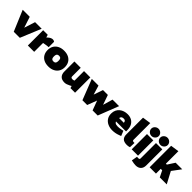

<svg xmlns="http://www.w3.org/2000/svg" viewBox="413 -2633 4660 4660"><g transform="rotate(45 2743.0 -303.0)"><path d="M229 6 5 -525H247L338 -247H341L430 -525H657L437 6Z M707 0V-525H865L885 -454L926 -490Q953 -513 981 -524Q1009 -535 1034 -535Q1048 -536 1063 -530.5Q1078 -525 1093 -514V-328Q1066 -327 1041 -324.5Q1016 -322 987 -316L924 -304V0Z M1417 10Q1324 10 1258.5 -23.5Q1193 -57 1158 -118.5Q1123 -180 1123 -263Q1123 -346 1160 -407Q1197 -468 1264 -501.5Q1331 -535 1421 -535Q1513 -535 1579 -501.5Q1645 -468 1680 -406.5Q1715 -345 1715 -262Q1715 -179 1677.5 -118Q1640 -57 1573 -23.5Q1506 10 1417 10ZM1419 -165Q1444 -165 1461 -173.5Q1478 -182 1487 -203Q1496 -224 1496 -262Q1496 -301 1487.5 -322Q1479 -343 1462 -351.5Q1445 -360 1419 -360Q1395 -360 1377.5 -351.5Q1360 -343 1350.5 -322Q1341 -301 1341 -262Q1341 -224 1350 -203Q1359 -182 1376.5 -173.5Q1394 -165 1419 -165Z M1969 9Q1872 9 1826 -42.5Q1780 -94 1780 -176V-525H1997V-234Q1997 -206 2010 -195.5Q2023 -185 2054 -185Q2065 -185 2074 -186.5Q2083 -188 2091 -191L2110 -198V-525H2327V0H2169L2141 -100L2180 -71L2111 -34Q2074 -15 2039 -3Q2004 9 1969 9Z M2583 3 2377 -525H2607L2679 -286L2761 -525H2928L3016 -272L3089 -525H3313L3107 3H2932L2840 -244L2746 3Z M3608 9Q3524 9 3454.5 -22.5Q3385 -54 3344 -114.5Q3303 -175 3303 -262Q3303 -330 3327.5 -381.5Q3352 -433 3394 -467Q3436 -501 3489 -518Q3542 -535 3600 -535Q3683 -535 3742.5 -501Q3802 -467 3834.5 -404.5Q3867 -342 3867 -255V-210H3523Q3531 -188 3547 -175Q3563 -162 3587 -156.5Q3611 -151 3642 -151Q3667 -151 3696 -154.5Q3725 -158 3757 -165L3810 -176L3862 -48L3805 -27Q3755 -8 3705 0.5Q3655 9 3608 9ZM3518 -321H3681Q3677 -358 3660 -375Q3643 -392 3605 -392Q3583 -392 3565 -385.5Q3547 -379 3535.5 -364Q3524 -349 3518 -321Z M4113 9Q4011 9 3966.5 -35.5Q3922 -80 3922 -163V-738L4139 -770V-190Q4139 -174 4151 -165.5Q4163 -157 4186 -157Q4191 -157 4197 -157.5Q4203 -158 4210 -158L4204 -7Q4185 0 4160.5 4.5Q4136 9 4113 9Z M4271 0V-525H4488V0ZM4380 -568Q4345 -568 4315.5 -585Q4286 -602 4268.5 -630Q4251 -658 4251 -692Q4251 -726 4268.5 -753.5Q4286 -781 4315.5 -798Q4345 -815 4380 -815Q4416 -815 4445 -798Q4474 -781 4491.5 -753.5Q4509 -726 4509 -692Q4509 -658 4491.5 -630Q4474 -602 4445 -585Q4416 -568 4380 -568Z M4615 209Q4581 209 4550 204Q4519 199 4488 192L4463 186L4490 35L4498 36Q4506 37 4516 38Q4526 39 4537 39Q4557 39 4568.5 31Q4580 23 4580 1V-525H4797V24Q4797 113 4748.5 161Q4700 209 4615 209ZM4688 -568Q4653 -568 4623.5 -585Q4594 -602 4576.5 -630Q4559 -658 4559 -692Q4559 -726 4576.5 -753.5Q4594 -781 4623.5 -798Q4653 -815 4688 -815Q4724 -815 4753 -798Q4782 -781 4799.5 -753.5Q4817 -726 4817 -692Q4817 -658 4799.5 -630Q4782 -602 4753 -585Q4724 -568 4688 -568Z M4887 0V-738L5104 -770V-341H5136L5255 -525H5481L5212 -164H5104V0ZM5235 0 5149 -174 5289 -348 5474 0Z"/></g></svg>

Font: REM Black
Style: Regular
Weight: 900
Designer: Octavio Pardo
Foundry: Ashler Design
Version: Version 1.005;gftools[0.9.28]